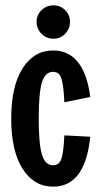

<svg xmlns="http://www.w3.org/2000/svg" viewBox="-20 -694 374 719"><path d="M22 -250Q22 -371 64.5 -438Q107 -505 179 -505Q237 -505 272 -461Q307 -417 318 -331L221 -311Q218 -378 209.5 -401.5Q201 -425 179 -425Q149 -425 137 -385.5Q125 -346 125 -250Q125 -155 137 -115Q149 -75 179 -75Q201 -75 209.5 -98Q218 -121 221 -187L318 -182Q299 5 179 5Q107 5 64.5 -62Q22 -129 22 -250ZM117 -612Q117 -638 135.5 -656Q154 -674 180 -674Q206 -674 224 -656Q242 -638 242 -612Q242 -586 224 -567.5Q206 -549 180 -549Q154 -549 135.5 -567.5Q117 -586 117 -612Z"/></svg>

Font: Piscolabis
Style: Regular
Weight: 400
Designer: Ariel Martín Pérez
Foundry: Tunera Type Foundry
Version: Version 1.000